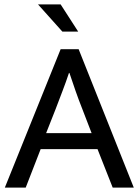

<svg xmlns="http://www.w3.org/2000/svg" viewBox="-20 -854 630 874"><path d="M256 -630H338L589 0H493L424 -175H165L97 0H2ZM190 -248H397L355 -357Q338 -400 324 -440Q310 -480 296 -522H294Q280 -480 265 -441Q250 -402 233 -357ZM153 -834H256L336 -710H264Z"/></svg>

Font: Ek Mukta
Style: Regular
Weight: 400
Designer: Girish Dalvi and Yashodeep Gholap
Foundry: Ek Type
Version: Version 2.538;PS 1.001;hotconv 16.6.51;makeotf.lib2.5.65220;